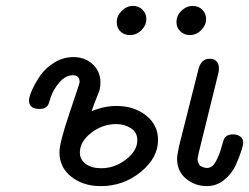

<svg xmlns="http://www.w3.org/2000/svg" viewBox="-20 -631 851 656"><path d="M79.1 -287.1Q79.1 -300.3 89.6 -323.7Q100.1 -347.2 117.4 -372.6Q134.8 -397.9 165.3 -417Q195.8 -436 231 -436Q270 -436 296.6 -411.6Q323.2 -387.2 323.2 -349.1Q323.2 -335 320.6 -325.4Q317.9 -315.9 308.8 -293.9Q299.8 -272 293 -251Q335.9 -269 377.9 -269Q438 -269 479 -236.6Q520 -204.1 520 -152.8Q520 -91.8 460.9 -43.5Q401.9 4.9 324.2 4.9Q264.2 4.9 223.6 -27.1Q183.1 -59.1 183.1 -110.8Q183.1 -143.1 217.5 -244.6Q252 -346.2 252 -350.1Q252 -374 229 -374Q204.1 -374 183.1 -349.6Q162.1 -325.2 153.8 -299.8L146 -275.9Q138.2 -258.8 116.2 -258.8H113.8Q79.1 -259.3 79.1 -287.1ZM252.9 -109.9Q252.9 -85.9 272.9 -71Q293 -56.2 325.2 -56.2Q372.1 -56.2 410.6 -86.2Q449.2 -116.2 449.2 -151.9Q449.2 -178.7 427.5 -192.9Q405.8 -207 377 -207Q330.1 -207 291.5 -177Q252.9 -147 252.9 -109.9ZM378.9 -555.2Q378.9 -577.1 396 -594Q413.1 -610.8 434.1 -610.8Q454.1 -610.8 467 -597.9Q480 -585 480 -565.9Q480 -544.9 463.4 -528.1Q446.8 -511.2 423.8 -511.2Q404.8 -511.2 391.8 -523.2Q378.9 -535.2 378.9 -555.2ZM583 -555.2Q583 -578.1 600.1 -594.5Q617.2 -610.8 638.2 -610.8Q658.2 -610.8 671.1 -597.9Q684.1 -585 684.1 -565.9Q684.1 -544.9 667.5 -528.1Q650.9 -511.2 627.9 -511.2Q609.9 -511.2 596.4 -523.7Q583 -536.1 583 -555.2ZM585 -88.9Q585 -98.6 591.8 -131.8L657.2 -391.1Q666 -430.2 695.8 -430.2Q728 -430.2 728 -396Q728 -388.2 725.1 -377L659.2 -109.9Q655.3 -89.8 654.8 -87.9Q654.8 -78.1 663.1 -64.9Q677.2 -57.1 687 -57.1Q705.1 -57.1 717 -78.6Q729 -100.1 736.6 -127.4Q744.1 -154.8 747.1 -159.2Q756.8 -172.4 776.9 -171.9Q791 -171.9 801 -164.6Q811 -157.2 811 -143.1Q811 -136.2 804.4 -115.2Q797.9 -94.2 784.9 -65.7Q772 -37.1 745.6 -16.1Q719.2 4.9 687 4.9Q646 4.9 615.5 -20.5Q585 -45.9 585 -88.9Z"/></svg>

Font: CMU Typewriter Text Variable Width
Style: Italic
Weight: 500
Italic angle: -14.04°
Version: Version 0.7.0